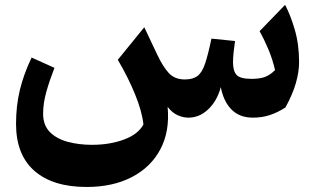

<svg xmlns="http://www.w3.org/2000/svg" viewBox="-20 -471 1285 783"><path d="M1011.7 8.8Q957 8.8 924.3 -24.2Q891.6 -57.1 880.4 -115.7Q865.2 -59.1 829.1 -25.1Q793 8.8 748.5 8.8Q726.6 8.8 704.3 -1.2Q682.1 -11.2 663.6 -35.2Q672.9 64.5 634 137.7Q595.2 210.9 517.6 251.2Q439.9 291.5 333.5 291.5Q195.3 291.5 120.4 225.8Q45.4 160.2 45.4 34.2Q45.4 -39.1 60.8 -103.3Q76.2 -167.5 108.9 -236.3L202.1 -194.3Q182.1 -143.1 168.9 -96.4Q155.8 -49.8 155.8 -7.3Q155.8 39.6 183.3 67.4Q210.9 95.2 256.3 107.4Q301.8 119.6 355 119.6Q427.7 119.6 485.6 98.1Q543.5 76.7 564.9 36.6Q559.1 -17.6 530.5 -87.2Q502 -156.7 460.4 -227.1L568.4 -359.9L621.1 -248.5Q644 -199.7 668.2 -173.3Q692.4 -147 733.9 -147Q766.6 -147 785.4 -161.1Q804.2 -175.3 816.4 -211.7Q828.6 -248 842.3 -313.5L938.5 -303.7Q936 -288.6 933.1 -261.5Q930.2 -234.4 930.2 -217.8Q930.2 -181.6 944.8 -165.5Q959.5 -149.4 1005.4 -149.4Q1039.6 -149.4 1060.5 -157.2Q1081.5 -165 1101.6 -185.1Q1092.3 -227.1 1075.2 -268.1Q1058.1 -309.1 1038.6 -343.8L1142.6 -451.2Q1164.1 -411.1 1181.9 -350.8Q1199.7 -290.5 1199.7 -217.8Q1199.7 -177.2 1186.3 -131.1Q1172.9 -85 1144 -32.7Q1112.3 -12.2 1080.3 -1.7Q1048.3 8.8 1011.7 8.8Z"/></svg>

Font: Pinar-DS2-FD Bold
Style: Regular
Weight: 700
Designer: Amin Abedi
Version: Version 3.000